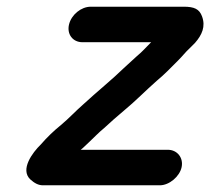

<svg xmlns="http://www.w3.org/2000/svg" viewBox="-20 -535 627 573"><path d="M226 -409H431C415 -393 405 -381 388 -367C377 -357 365 -346 353 -335C314 -297 269 -261 229 -224C206 -204 185 -181 162 -162C141 -145 120 -125 102 -104C76 -79 40 -29 70 0C83 12 95 18 108 18H457C485 18 516 -8 522 -36C528 -64 509 -88 481 -88H221C230 -95 237 -103 245 -110C260 -124 275 -140 291 -153C308 -169 332 -190 350 -205C383 -232 416 -266 448 -294C470 -312 490 -333 511 -354C527 -370 532 -378 546 -391L562 -407C583 -431 594 -456 583 -486C575 -508 560 -515 528 -515H251C222 -515 193 -491 186 -462C179 -433 197 -409 226 -409Z"/></svg>

Font: Electronic
Style: HvIt
Weight: 900
Version: Version 1.011